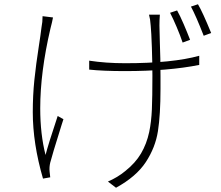

<svg xmlns="http://www.w3.org/2000/svg" viewBox="-20 -826 1040 902"><path d="M729 -706 731 -625Q734 -552 734 -469V-408Q734 -287 722 -210Q710 -133 665 -64.5Q620 4 525 56L487 27Q533 7 568 -22Q616 -60 642.5 -105Q669 -150 681 -206Q691 -254 693.5 -311.5Q696 -369 696 -470Q696 -528 693.5 -602Q691 -676 688 -705L685 -734Q681 -750 680 -757H731Q729 -733 729 -706ZM568 -529Q790 -529 916 -564V-521Q771 -492 568 -492Q464 -492 399 -499V-541Q477 -529 568 -529ZM224 -720 217 -692Q169 -487 169 -317Q169 -195 194 -98Q206 -146 251 -281L278 -266L269 -238Q223 -91 216 -62Q211 -41 213 -20Q213 -14 216 7L182 13Q134 -152 134 -299Q134 -378 141.5 -450.5Q149 -523 163 -613Q170 -657 175 -698Q180 -722 180 -750L229 -744ZM873 -639 838 -626Q827 -659 810 -699Q793 -739 779 -766L812 -777Q826 -752 843 -712.5Q860 -673 873 -639ZM972 -671 937 -658Q900 -753 877 -795L910 -806Q932 -769 972 -671Z"/></svg>

Font: Merged Yaku Han JP ExtraLight
Style: Regular
Weight: 250
Designer: Ryoko NISHIZUKA 西塚涼子 (kana, bopomofo & ideographs); Paul D. Hunt (Latin, Greek & Cyrillic); Sandoll Communications 산돌커뮤니
Foundry: Adobe
Version: Version 2.004